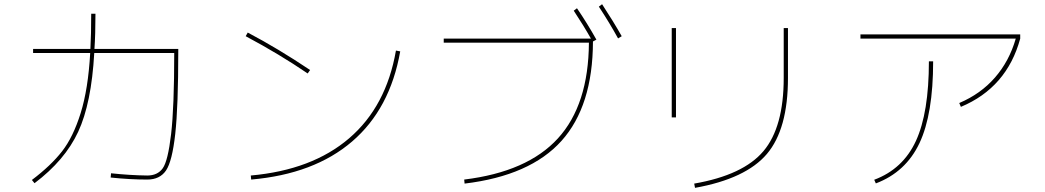

<svg xmlns="http://www.w3.org/2000/svg" viewBox="-20 -866 5040 926"><path d="M419.9 -799.8H440.4Q440.4 -699.2 435.5 -629.9H839.8V-620.1Q839.8 -352.5 825.2 -220.2Q810.5 -87.9 780.8 -43.9Q751 0 690.4 0Q606.4 0 513.7 -9.8L515.6 -30.3Q607.4 -20.5 690.4 -19.5Q740.2 -19.5 765.1 -54.7Q790 -89.8 805.2 -219.2Q820.3 -348.6 820.3 -610.4H434.6Q420.9 -367.2 356.9 -230Q293 -92.8 146.5 17.6L133.8 2Q225.6 -67.4 279.3 -136.2Q333 -205.1 369.1 -320.8Q405.3 -436.5 415 -610.4H139.6V-629.9H416Q419.9 -699.2 419.9 -799.8Z M1165 -691.4 1174.8 -709Q1321.3 -631.8 1475.6 -528.3L1463.9 -511.7Q1328.1 -604.5 1165 -691.4ZM1189.5 -19.5Q1485.4 -45.9 1664.1 -199.2Q1842.8 -352.5 1889.6 -622.1L1910.2 -618.2Q1861.3 -340.8 1678.2 -183.6Q1495.1 -26.4 1191.4 0Z M2747.1 -814.5 2762.7 -826.2Q2811.5 -754.9 2856.4 -674.8L2839.8 -666Q2838.9 -354.5 2688 -186.5Q2537.1 -18.6 2220.7 19.5L2218.8 0Q2523.4 -37.1 2670.9 -198.7Q2818.4 -360.4 2820.3 -660.2H2120.1V-679.7H2830.1Q2794.9 -742.2 2747.1 -814.5ZM2868.2 -834 2883.8 -845.7Q2937.5 -763.7 2978.5 -691.4L2960.9 -680.7Q2920.9 -753.9 2868.2 -834Z M3759.8 -730.5H3780.3V-490.2Q3780.3 -243.2 3678.7 -123.5Q3577.1 -3.9 3332 40L3328.1 19.5Q3564.5 -21.5 3662.1 -137.2Q3759.8 -252.9 3759.8 -490.2ZM3219.7 -299.8V-730.5H3240.2V-299.8Z M4129.9 -679.7V-700.2H4900.4V-679.7Q4835.9 -443.4 4614.3 -350.6L4606.4 -369.1Q4710 -413.1 4778.8 -492.2Q4847.7 -571.3 4878.9 -679.7ZM4460 -570.3H4480.5Q4480.5 -315.4 4414.6 -175.8Q4348.6 -36.1 4204.1 18.6L4196.3 1Q4335 -50.8 4397.5 -186.5Q4460 -322.3 4460 -570.3Z"/></svg>

Font: Mgen+ 1m thin
Style: Regular
Weight: 100
Designer: [Source Han Sans]
Ryoko NISHIZUKA  (kana & ideographs); Paul D. Hunt (Latin, Greek & Cyrillic); Wenlong ZHANG  (bopomofo
Version: Version 1.059.20150602